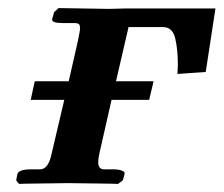

<svg xmlns="http://www.w3.org/2000/svg" viewBox="-20 -454 553 475"><path d="M256 -207 226 -75Q223 -62 223 -53Q223 -35 238 -35H261Q273 -35 281.5 -32Q290 -29 288 -23L284 -8L272 1Q272 1 258.5 0.5Q245 0 224.5 0Q204 0 183.5 -0.5Q163 -1 148 -1Q135 -1 114.5 -0.5Q94 0 74 0Q54 0 40.5 0.5Q27 1 27 1L20 -8L23 -23Q26 -35 56 -35H79Q100 -35 108 -75L139 -207H56L66 -253H150L173 -354Q175 -365 176.5 -372.5Q178 -380 178 -384Q178 -392 175 -394.5Q172 -397 165 -397H134Q107 -397 109 -407L114 -424L125 -434L250 -432Q259 -432 268.5 -432.5Q278 -433 288 -433H513L489 -276L419 -271Q419 -277 419.5 -283Q420 -289 420 -294Q420 -331 413.5 -359Q407 -387 383 -387H298L267 -253H360L349 -207Z"/></svg>

Font: Libertinus Serif Semibold Italic
Style: Regular
Weight: 600
Italic angle: -11.5°
Designer: Philipp H. Poll, Khaled Hosny
Foundry: Caleb Maclennan
Version: Version 7.051;RELEASE